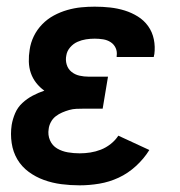

<svg xmlns="http://www.w3.org/2000/svg" viewBox="-20 -548 540 576"><path d="M219 8Q191 8 164 4.5Q137 1 112 -8Q87 -17 66 -32.5Q45 -48 32 -70Q19 -92 15 -119Q11 -146 15 -173Q18 -191 25.5 -208.5Q33 -226 47 -239Q61 -252 78 -261Q95 -270 113 -276Q99 -286 88.5 -299.5Q78 -313 72.5 -329Q67 -345 66.5 -363Q66 -381 69 -399Q72 -420 81.5 -439.5Q91 -459 106.5 -475Q122 -491 141.5 -501.5Q161 -512 182 -518Q203 -524 223.5 -526Q244 -528 264 -528Q288 -528 310.5 -525.5Q333 -523 354 -516.5Q375 -510 393.5 -498.5Q412 -487 424.5 -469.5Q437 -452 441.5 -430Q446 -408 443 -385Q442 -383 442 -381Q442 -379 441 -377H330Q330 -378 330 -378.5Q330 -379 330 -380Q332 -393 327 -404Q322 -415 312 -421.5Q302 -428 289.5 -430Q277 -432 264 -432Q251 -432 238 -430Q225 -428 212.5 -422.5Q200 -417 190.5 -406Q181 -395 179 -382Q176 -368 180 -354.5Q184 -341 194.5 -332.5Q205 -324 218.5 -321Q232 -318 246 -318H304L288 -222H231Q220 -222 209 -221.5Q198 -221 187.5 -218Q177 -215 166.5 -210.5Q156 -206 147 -199Q138 -192 132.5 -181.5Q127 -171 126 -161Q123 -143 130 -127Q137 -111 151.5 -102.5Q166 -94 183.5 -91Q201 -88 219 -88Q235 -88 251 -90.5Q267 -93 282.5 -99Q298 -105 312 -116Q326 -127 335 -141L428 -98Q412 -72 388 -50Q364 -28 336 -15Q308 -2 278 3Q248 8 219 8Z"/></svg>

Font: Iosevka SS04
Style: Bold Italic
Weight: 700
Italic angle: -9°
Monospace: yes
Designer: Belleve Invis
Foundry: Belleve Invis
Version: Version 19.0.0; ttfautohint (v1.8.4)